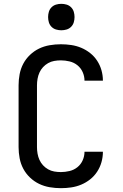

<svg xmlns="http://www.w3.org/2000/svg" viewBox="-20 -974 640 1002"><path d="M298 8Q268 8 239 3Q210 -2 184 -14.5Q158 -27 136.5 -47.5Q115 -68 101.5 -93.5Q88 -119 82.5 -148Q77 -177 77 -206V-529Q77 -558 82.5 -587Q88 -616 101.5 -641.5Q115 -667 136.5 -687.5Q158 -708 184 -720.5Q210 -733 239 -738Q268 -743 298 -743Q325 -743 352 -739Q379 -735 404 -724.5Q429 -714 450.5 -697Q472 -680 487 -657Q502 -634 509.5 -607.5Q517 -581 517 -554V-553H421Q421 -576 411.5 -597.5Q402 -619 384 -633.5Q366 -648 343 -653.5Q320 -659 298 -659Q280 -659 263 -656Q246 -653 231 -644.5Q216 -636 204.5 -623.5Q193 -611 186 -595.5Q179 -580 176 -563Q173 -546 173 -529V-206Q173 -189 176 -172Q179 -155 186 -139.5Q193 -124 204.5 -111.5Q216 -99 231 -90.5Q246 -82 263 -79Q280 -76 298 -76Q320 -76 343 -81.5Q366 -87 384 -101.5Q402 -116 411.5 -137.5Q421 -159 421 -182H517V-181Q517 -154 509.5 -127.5Q502 -101 487 -78Q472 -55 450.5 -38Q429 -21 404 -10.5Q379 0 352 4Q325 8 298 8ZM300 -816Q286 -816 272.5 -820Q259 -824 249 -834Q239 -844 235 -857.5Q231 -871 231 -885Q231 -899 235 -912.5Q239 -926 249 -936Q259 -946 272.5 -950Q286 -954 300 -954Q314 -954 327.5 -950Q341 -946 351 -936Q361 -926 365 -912.5Q369 -899 369 -885Q369 -871 365 -857.5Q361 -844 351 -834Q341 -824 327.5 -820Q314 -816 300 -816Z"/></svg>

Font: Iosevka Fixed Medium Extended
Style: Regular
Weight: 500
Width: 7
Monospace: yes
Designer: Belleve Invis
Foundry: Belleve Invis
Version: Version 24.1.1; ttfautohint (v1.8.4)